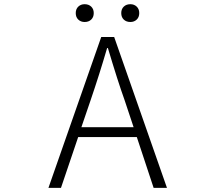

<svg xmlns="http://www.w3.org/2000/svg" viewBox="-20 -907 1040 927"><path d="M609.4 -800.8Q589.8 -800.8 577.6 -812.5Q565.4 -824.2 565.4 -843.8Q565.4 -863.3 577.6 -875Q589.8 -886.7 609.4 -886.7Q627.9 -886.7 640.1 -875Q652.3 -863.3 652.3 -843.8Q652.3 -824.2 640.1 -812.5Q627.9 -800.8 609.4 -800.8ZM388.7 -800.8Q370.1 -800.8 357.9 -812.5Q345.7 -824.2 345.7 -843.8Q345.7 -863.3 357.9 -875Q370.1 -886.7 388.7 -886.7Q408.2 -886.7 420.4 -875Q432.6 -863.3 432.6 -843.8Q432.6 -824.2 420.4 -812.5Q408.2 -800.8 388.7 -800.8ZM373 -293H625L581.1 -424.8Q548.8 -514.6 501 -674.8H497.1Q460 -547.9 418 -424.8ZM721.7 0 640.6 -245.1H357.4L274.4 0H213.9L468.8 -728.5H531.2L786.1 0Z"/></svg>

Font: Gen Shin Gothic Monospace Light
Style: Regular
Weight: 300
Designer: [Source Han Sans]
Ryoko NISHIZUKA  (kana & ideographs); Paul D. Hunt (Latin, Greek & Cyrillic); Wenlong ZHANG  (bopomofo
Version: Version 1.002.20150607